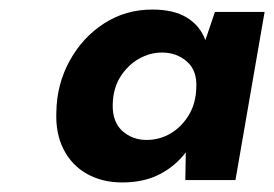

<svg xmlns="http://www.w3.org/2000/svg" viewBox="-20 -731 574 402"><path d="M236 -349Q194 -349 162 -367Q130 -385 113 -418.5Q96 -452 98 -497Q99 -555 126 -604Q153 -653 198 -682Q243 -711 299 -711Q344 -711 371.5 -694Q399 -677 410 -647L430 -706H534L473 -354H368L369 -412Q347 -383 314 -366Q281 -349 236 -349ZM287 -438Q314 -438 337 -451.5Q360 -465 375 -489.5Q390 -514 391 -547Q393 -583 371.5 -602Q350 -621 319 -621Q294 -621 271 -608Q248 -595 232.5 -571Q217 -547 216 -513Q215 -476 236 -457Q257 -438 287 -438Z"/></svg>

Font: DM Sans 17pt Black
Style: Italic
Weight: 900
Italic angle: -10°
Version: Version 4.004;gftools[0.9.30]